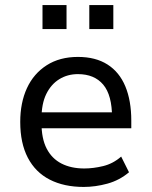

<svg xmlns="http://www.w3.org/2000/svg" viewBox="-20 -730 599 759"><path d="M311 9Q233 9 176.5 -20Q120 -49 90 -106.5Q60 -164 60 -248Q60 -324 86.5 -381.5Q113 -439 164.5 -472Q216 -505 288 -505Q358 -505 405 -475Q452 -445 475.5 -388.5Q499 -332 499 -253V-223H126V-286H442L423 -265Q423 -354 388 -395.5Q353 -437 288 -437Q247 -437 214.5 -417Q182 -397 163 -358.5Q144 -320 144 -260V-245Q144 -182 164.5 -142.5Q185 -103 223 -83.5Q261 -64 313 -64Q349 -64 388 -73.5Q427 -83 459 -111L490 -49Q452 -17 404.5 -4Q357 9 311 9ZM333 -615V-710H428V-615ZM148 -615V-710H243V-615Z"/></svg>

Font: Nunito Sans 7pt SemiCondensed
Style: Regular
Weight: 400
Width: 4
Designer: Vernon Adams
Foundry: Vernon Adams
Version: Version 3.101;gftools[0.9.27]